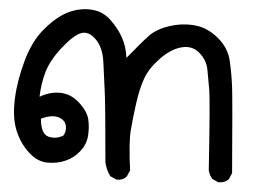

<svg xmlns="http://www.w3.org/2000/svg" viewBox="-20 -190 540 410"><path d="M446.3 199.2 433.6 192.4Q427.7 184.6 425.8 173.8Q428.7 23.4 426.8 1.5Q424.8 -20.5 422.9 -41Q420.9 -61.5 405.8 -77.1Q390.6 -92.8 367.7 -88.9Q344.7 -85 321.3 -64.5Q297.9 -43.9 288.1 -22.9Q278.3 -2 271 29.8Q263.7 61.5 259.3 87.9Q254.9 114.3 257.8 173.8L251 186.5Q242.2 195.3 228.5 193.4L215.8 186.5Q207 172.9 205.1 156.2Q205.1 34.2 203.6 4.4Q202.1 -25.4 200.7 -57.1Q199.2 -88.9 184.1 -106.4Q168.9 -124 152.8 -119.1Q136.7 -114.3 111.8 -87.9Q86.9 -61.5 77.1 -36.1Q67.4 -10.7 64.5 16.6Q86.9 5.9 109.4 8.3Q131.8 10.7 148.9 29.3Q166 47.9 168.5 64.9Q170.9 82 168 100.1Q165 118.2 151.9 132.3Q138.7 146.5 120.6 152.8Q102.5 159.2 81.1 157.2Q59.6 155.3 41.5 135.3Q23.4 115.2 15.1 87.9Q6.8 60.5 11.7 21.5Q16.6 -17.6 32.7 -60.5Q48.8 -103.5 75.7 -129.4Q102.5 -155.3 127 -164.1Q151.4 -172.9 175.3 -169.4Q199.2 -166 215.3 -147.9Q231.4 -129.9 240.2 -110.4Q249 -90.8 250 -66.4Q282.2 -99.6 298.3 -113.8Q314.5 -127.9 342.3 -134.3Q370.1 -140.6 396.5 -135.7Q422.9 -130.9 444.8 -109.4Q466.8 -87.9 470.7 -59.6Q474.6 -31.2 475.6 -3.4Q476.6 24.4 475.6 179.7L468.8 192.4Q460.9 200.2 446.3 199.2ZM115.2 99.6Q122.1 90.8 120.6 78.6Q119.1 66.4 105 60.5Q90.8 54.7 67.4 63.5Q67.4 95.7 83 101.6Q98.6 107.4 115.2 99.6Z"/></svg>

Font: NaikaiFont
Style: Regular
Weight: 400
Version: Version 1.67